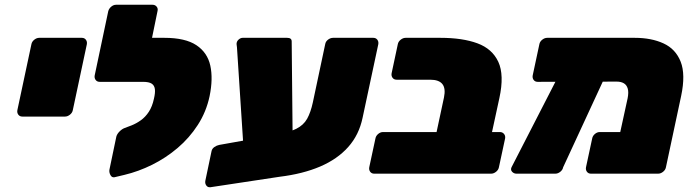

<svg xmlns="http://www.w3.org/2000/svg" viewBox="-20 -730 2903 807"><path d="M74 -240Q63 -240 57 -248Q51 -256 53 -267L112 -544Q114 -555 124 -563Q134 -571 145 -571H324Q335 -571 341 -563Q347 -555 345 -544L286 -267Q284 -256 274 -248Q264 -240 253 -240Z M461 15Q450 17 444 5.5Q438 -6 440 -17L469 -156Q472 -167 482.5 -177.5Q493 -188 504 -192L533 -203Q553 -211 572 -224.5Q591 -238 605.5 -260Q620 -282 627 -315Q633 -340 631 -355.5Q629 -371 617.5 -378.5Q606 -386 581 -386H564Q554 -386 547.5 -394Q541 -402 543 -413L571 -546Q573 -556 583.5 -563.5Q594 -571 604 -571H671Q759 -571 805.5 -540Q852 -509 864 -454Q876 -399 861 -326Q847 -260 811.5 -205Q776 -150 726.5 -108Q677 -66 619.5 -37.5Q562 -9 503 5ZM610 -386H399Q388 -386 382 -394Q376 -402 378 -413L435 -683Q438 -694 447.5 -702Q457 -710 468 -710H621Q632 -710 638.5 -702Q645 -694 642 -683L619 -571H650Z M864 57Q853 58 847 49.5Q841 41 843 30L869 -94Q871 -105 881 -112Q891 -119 902 -121L1138 -163Q1194 -173 1225 -188.5Q1256 -204 1271 -231Q1286 -258 1295 -300L1347 -545Q1349 -556 1359 -563.5Q1369 -571 1380 -571H1549Q1560 -571 1566 -563Q1572 -555 1570 -544L1504 -235Q1489 -163 1443.5 -112Q1398 -61 1325.5 -30Q1253 1 1155 13ZM1009 -24 976 -531Q975 -539 974.5 -543Q974 -547 975 -551Q977 -559 984.5 -565Q992 -571 1000 -571H1187Q1206 -571 1206 -556L1211 -47Z M1553 0Q1542 0 1536 -8Q1530 -16 1532 -27L1558 -148Q1560 -159 1569.5 -167Q1579 -175 1590 -175H1815L1846 -320Q1854 -358 1839.5 -376.5Q1825 -395 1788 -395H1647Q1636 -395 1630 -403Q1624 -411 1626 -422L1652 -544Q1654 -555 1664 -563Q1674 -571 1685 -571H1831Q1924 -571 1986.5 -548Q2049 -525 2074.5 -470Q2100 -415 2079 -318L2048 -175H2081Q2092 -175 2098.5 -167Q2105 -159 2103 -148L2077 -27Q2075 -16 2065 -8Q2055 0 2044 0Z M2572 -387 2240 -386Q2229 -386 2223 -394Q2217 -402 2219 -413L2247 -544Q2249 -555 2259 -563Q2269 -571 2280 -571H2648Q2718 -571 2769 -547.5Q2820 -524 2841 -470.5Q2862 -417 2843 -327L2779 -27Q2777 -16 2767 -8Q2757 0 2746 0H2464Q2453 0 2447 -8Q2441 -16 2443 -27L2469 -148Q2471 -159 2480.5 -167Q2490 -175 2501 -175H2587L2618 -317Q2623 -342 2618.5 -357.5Q2614 -373 2602 -380Q2590 -387 2572 -387ZM2151 0Q2140 0 2132.5 -8Q2125 -16 2130 -27L2339 -434Q2344 -445 2352.5 -453Q2361 -461 2372 -461H2513Q2524 -461 2531 -450.5Q2538 -440 2533 -429L2347 -27Q2345 -16 2335 -8Q2325 0 2314 0Z"/></svg>

Font: Rubik Black
Style: Italic
Weight: 900
Italic angle: -12°
Designer: Hubert and Fischer
Foundry: Hubert and Fischer
Version: Version 2.300;gftools[0.9.30]